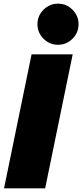

<svg xmlns="http://www.w3.org/2000/svg" viewBox="-20 -1026 448 1046"><path d="M376 -730 226 0H2L152 -730ZM217 -815Q184 -848 184 -894Q184 -940 217 -973Q250 -1006 296 -1006Q342 -1006 375 -973Q408 -940 408 -894Q408 -848 375 -815Q342 -782 296 -782Q250 -782 217 -815Z"/></svg>

Font: Nacelle Black
Style: Italic
Weight: 900
Italic angle: -12°
Designer: Sora Sagano
Foundry: Sora Sagano
Version: Version 1.000;FEAKit 1.0